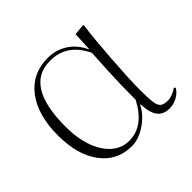

<svg xmlns="http://www.w3.org/2000/svg" viewBox="-133 -677 845 845"><g transform="rotate(-45 289.0 -254.5)"><path d="M246 14Q155 14 101.5 -57Q48 -128 48 -250Q48 -376 104 -449.5Q160 -523 257 -523Q309 -523 349.5 -496.5Q390 -470 412 -422H414L418 -510L468 -515L472 -511Q467 -480 462.5 -431Q458 -382 454 -327.5Q450 -273 447.5 -222.5Q445 -172 445 -136Q445 -84 448.5 -58.5Q452 -33 464 -24.5Q476 -16 499 -16Q512 -16 528 -22Q544 -28 558 -38L563 -31Q550 -10 527.5 2Q505 14 479 14Q442 14 423 -11Q404 -36 402 -90H400Q385 -60 359 -36.5Q333 -13 303.5 0.5Q274 14 246 14ZM254 -11Q345 -11 401 -119Q401 -169 402 -209Q403 -249 405 -293.5Q407 -338 411 -401Q361 -507 256 -507Q99 -507 99 -254Q99 -181 118.5 -126.5Q138 -72 173 -41.5Q208 -11 254 -11Z"/></g></svg>

Font: Literata 72pt ExtraLight
Style: Regular
Weight: 200
Designer: Latin by Veronika Burian and Jose Scaglione. Greek by Irene Vlachou. Cyrillic by Vera Evstafieva.
Foundry: TypeTogether
Version: Version 3.002